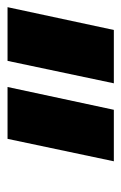

<svg xmlns="http://www.w3.org/2000/svg" viewBox="76 -806 329 522"><g transform="rotate(-90 241.0 -545.5)"><path d="M124 -690H265L203 -401H63ZM336 -690H482L420 -401H275Z"/></g></svg>

Font: Decalotype Black Italic
Style: Regular
Weight: 900
Italic angle: -12°
Designer: Alfredo Marco Pradil
Foundry: Alfredo Marco Pradil
Version: Version 1.0